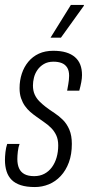

<svg xmlns="http://www.w3.org/2000/svg" viewBox="-27 -743 359 775"><path d="M114 12Q80 12 57 4.5Q34 -3 20 -17Q6 -31 -0.5 -51.5Q-7 -72 -7 -97Q-7 -111 -5 -129Q-3 -147 2 -162H52Q47 -149 45 -131.5Q43 -114 43 -101Q43 -79 50 -63.5Q57 -48 72 -40Q87 -32 111 -32Q134 -32 152 -41.5Q170 -51 182.5 -68Q195 -85 201.5 -107.5Q208 -130 208 -156Q208 -180 200 -197Q192 -214 179 -227Q166 -240 151 -250Q136 -260 120 -272Q107 -281 95 -291.5Q83 -302 73.5 -315.5Q64 -329 58 -346.5Q52 -364 52 -387Q52 -418 61 -445.5Q70 -473 87.5 -494Q105 -515 130 -526.5Q155 -538 188 -538Q218 -538 239.5 -531.5Q261 -525 275.5 -512.5Q290 -500 297 -482Q304 -464 304 -440Q304 -427 301 -411Q298 -395 293 -377H244Q250 -409 251 -420Q252 -431 252 -437Q252 -458 244 -470.5Q236 -483 222 -488.5Q208 -494 189 -494Q166 -494 150 -484.5Q134 -475 124 -460.5Q114 -446 110 -429.5Q106 -413 106 -398Q106 -377 113 -361.5Q120 -346 132 -334Q144 -322 157 -312Q174 -299 192.5 -287Q211 -275 227 -259Q243 -243 253 -219.5Q263 -196 263 -162Q263 -120 251 -87.5Q239 -55 218 -32.5Q197 -10 170 1Q143 12 114 12ZM177 -591 259 -723H312L311 -719L219 -591Z"/></svg>

Font: Archivo ExtraCondensed ExtraLight
Style: Italic
Weight: 250
Width: 2
Italic angle: -10°
Designer: Hector Gatti
Foundry: Omnibus-Type
Version: Version 2.001